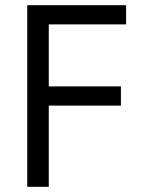

<svg xmlns="http://www.w3.org/2000/svg" viewBox="-20 -720 557 740"><path d="M85 -700H466V-626H168V-387H446V-313H168V0H85Z"/></svg>

Font: PTSans
Style: Regular
Weight: 400
Designer: A.Korolkova, O.Umpeleva, V.Yefimov
Foundry: ParaType Ltd
Version: Version 2.003W OFL